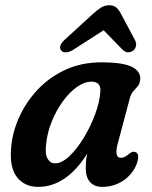

<svg xmlns="http://www.w3.org/2000/svg" viewBox="-20 -700 578 730"><path d="M427.5 -153.5Q413.5 -100 439.5 -100Q448.5 -100 455.8 -104.2Q463 -108.5 472.5 -116.5Q484.5 -126 494 -122Q514 -116 499 -75Q483.5 -36.5 448.2 -13Q413 10.5 368.5 10.5Q338.5 10.5 322.2 -8Q306 -26.5 306 -60Q306 -72 307 -85.2Q308 -98.5 311.5 -115.5Q232 10.5 125 10.5Q73.5 10.5 44.5 -26.5Q15.5 -63.5 22.5 -139.5Q27 -197 52.8 -254.2Q78.5 -311.5 122.8 -358.8Q167 -406 228.2 -434.5Q289.5 -463 365.5 -463Q448 -463 482 -445.5Q516 -428 513 -397.5Q511.5 -381.5 503.8 -372.2Q496 -363 487.2 -353.5Q478.5 -344 474 -328ZM155.5 -154Q150.5 -114.5 160.8 -96.8Q171 -79 189.5 -79Q215 -79 243.8 -106.2Q272.5 -133.5 298.5 -176.2Q324.5 -219 341.8 -265.8Q359 -312.5 361.5 -352Q364.5 -389.5 328 -389.5Q300.5 -389.5 272 -369Q243.5 -348.5 218.8 -314.5Q194 -280.5 177 -238.5Q160 -196.5 155.5 -154ZM258 -510.5Q242.5 -501 230.2 -501Q218 -501 212.5 -508Q200 -524.5 225.5 -548.5L331.5 -645.5Q349 -661.5 363.2 -670.8Q377.5 -680 395 -680Q413 -680 422.8 -671Q432.5 -662 441 -645.5L493.5 -547Q499.5 -535 496.8 -524.2Q494 -513.5 487 -508Q465 -492.5 445.5 -511.5L374 -585Z"/></svg>

Font: Fraunces 72pt S100 SemiBold
Style: Italic
Weight: 600
Italic angle: -16°
Version: Version 1.000; ttfautohint (v1.8.3)